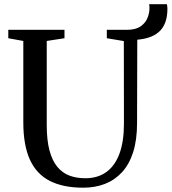

<svg xmlns="http://www.w3.org/2000/svg" viewBox="-20 -885 817 914"><path d="M376.5 8.5Q280 8.5 216.8 -24Q153.5 -56.5 122.2 -125.2Q91 -194 91 -302.5V-690L19.5 -703V-743H287V-703L202.5 -690V-290.5Q202.5 -218 215.5 -169.2Q228.5 -120.5 252.5 -91.2Q276.5 -62 310.2 -49.2Q344 -36.5 386 -36.5Q445.5 -36.5 486.5 -66.2Q527.5 -96 548.8 -153.8Q570 -211.5 570 -296L569.5 -689.5L488.5 -703V-743H583Q625 -743 648.5 -759Q672 -775 681.8 -798.8Q691.5 -822.5 691.5 -845.5Q691.5 -852 691.2 -856.8Q691 -861.5 690 -865H774.5Q775.5 -860 776.2 -854.5Q777 -849 777 -843.5Q777 -804 766.2 -776.8Q755.5 -749.5 736 -732.8Q716.5 -716 690.5 -707.2Q664.5 -698.5 633.5 -696L632.5 -300.5Q632.5 -219 613.8 -160.5Q595 -102 560.5 -64.8Q526 -27.5 479.2 -9.5Q432.5 8.5 376.5 8.5Z"/></svg>

Font: Merriweather 60pt
Style: Regular
Weight: 400
Version: Version 2.100